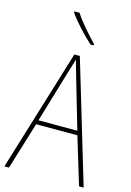

<svg xmlns="http://www.w3.org/2000/svg" viewBox="-140 -1019 744 1088"><g transform="rotate(15 232.5 -475.5)"><path d="M186 -951H156V-944C189 -896 248 -833 293 -793H311V-801C269 -845 218 -901 186 -951ZM438 0H465L251 -715H219L0 0H27L112 -277H354ZM259 -604 347 -302H119L209 -604C218 -635 227 -660 235 -689C244 -657 251 -633 259 -604Z"/></g></svg>

Font: Noto Sans Oriya Cond Thin
Style: Regular
Weight: 100
Width: 3
Designer: Amélie Bonet and Sol Matas
Foundry: Google LLC
Version: Version 2.006